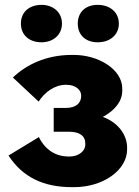

<svg xmlns="http://www.w3.org/2000/svg" viewBox="-20 -758 572 790"><path d="M382 -584C432 -584 469 -614 469 -661C469 -708 432 -738 382 -738C332 -738 300 -708 300 -661C300 -614 332 -584 382 -584ZM151 -584C198 -584 235 -614 235 -661C235 -708 198 -738 151 -738C100 -738 66 -708 66 -661C66 -614 100 -584 151 -584ZM275 12H285C406 12 503 -59 503 -143V-150C503 -205 464 -255 403 -277C452 -303 483 -341 483 -384V-394C483 -472 386 -532 284 -532H275C169 -532 87 -491 33 -439L139 -340C163 -378 205 -409 250 -409H254C291 -409 314 -388 314 -365V-363C314 -333 291 -314 252 -314H201V-216H264C307 -216 331 -199 331 -168V-162C331 -138 305 -114 267 -114H261C217 -114 169 -135 140 -194L15 -118C73 -29 159 12 275 12Z"/></svg>

Font: Fixel Display ExtraBold
Style: Regular
Weight: 800
Designer: AlfaBravo + MacPaw
Foundry: Kyrylo Tkachov, Marchela Mozhyna, Serhii Makarenko, Maria Weinstein, Zakhar Kryvoshyya
Version: Version 1.211